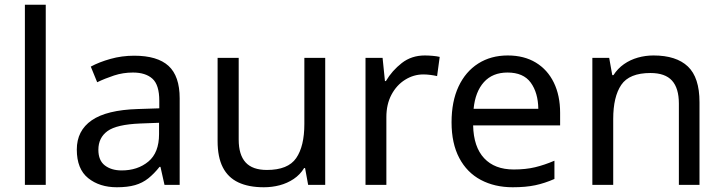

<svg xmlns="http://www.w3.org/2000/svg" viewBox="-20 -780 3052 810"><path d="M173 0H85V-760H173Z M546 -545Q644 -545 691 -502Q738 -459 738 -365V0H674L657 -76H653Q630 -47 605.5 -27.5Q581 -8 549.5 1Q518 10 473 10Q400 10 352 -28.5Q304 -67 304 -149Q304 -229 367 -272.5Q430 -316 561 -320L652 -323V-355Q652 -422 623 -448Q594 -474 541 -474Q499 -474 461 -461.5Q423 -449 390 -433L363 -499Q398 -518 446 -531.5Q494 -545 546 -545ZM572 -259Q472 -255 433.5 -227Q395 -199 395 -148Q395 -103 422.5 -82Q450 -61 493 -61Q561 -61 606 -98.5Q651 -136 651 -214V-262Z M1352 -536V0H1280L1267 -71H1263Q1246 -43 1219 -25Q1192 -7 1160 1.5Q1128 10 1093 10Q1029 10 985.5 -10.5Q942 -31 920 -74Q898 -117 898 -185V-536H987V-191Q987 -127 1016 -95Q1045 -63 1106 -63Q1195 -63 1229.5 -113Q1264 -163 1264 -257V-536Z M1772 -546Q1787 -546 1804.5 -544.5Q1822 -543 1835 -540L1824 -459Q1811 -462 1795.5 -464Q1780 -466 1766 -466Q1725 -466 1689 -443.5Q1653 -421 1631.5 -380.5Q1610 -340 1610 -286V0H1522V-536H1594L1604 -438H1608Q1634 -482 1675 -514Q1716 -546 1772 -546Z M2122 -546Q2191 -546 2240.5 -516Q2290 -486 2316.5 -431.5Q2343 -377 2343 -304V-251H1976Q1978 -160 2022.5 -112.5Q2067 -65 2147 -65Q2198 -65 2237.5 -74.5Q2277 -84 2319 -102V-25Q2278 -7 2238 1.5Q2198 10 2143 10Q2067 10 2008.5 -21Q1950 -52 1917.5 -113.5Q1885 -175 1885 -264Q1885 -352 1914.5 -415Q1944 -478 1997.5 -512Q2051 -546 2122 -546ZM2121 -474Q2058 -474 2021.5 -433.5Q1985 -393 1978 -321H2251Q2250 -389 2219 -431.5Q2188 -474 2121 -474Z M2737 -546Q2833 -546 2882 -499.5Q2931 -453 2931 -349V0H2844V-343Q2844 -408 2815 -440Q2786 -472 2724 -472Q2635 -472 2601 -422Q2567 -372 2567 -278V0H2479V-536H2550L2563 -463H2568Q2586 -491 2612.5 -509.5Q2639 -528 2671 -537Q2703 -546 2737 -546Z"/></svg>

Font: Noto Sans Cham
Style: Regular
Weight: 400
Designer: Monotype Design Team
Foundry: Monotype Imaging Inc.
Version: Version 2.002